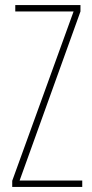

<svg xmlns="http://www.w3.org/2000/svg" viewBox="-20 -800 363 754"><path d="M303 -66H28V-90L269 -755H40V-780H296V-755L57 -91H303Z"/></svg>

Font: Noto Sans Malayalam UI ExtraCondensed Thin
Style: Regular
Weight: 100
Width: 2
Designer: Jelle Bosma - Monotype Design Team
Foundry: Monotype Imaging Inc.
Version: Version 2.104; ttfautohint (v1.8.4.7-5d5b)